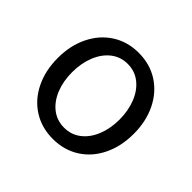

<svg xmlns="http://www.w3.org/2000/svg" viewBox="-103 -817 576 576"><g transform="rotate(45 184.5 -529.5)"><path d="M23.4 -529.3Q23.4 -582 43.7 -623.5Q64 -665 100.6 -688.5Q137.2 -711.9 184.6 -711.9Q231.9 -711.9 268.6 -688.5Q305.2 -665 325.4 -623.5Q345.7 -582 345.7 -529.3Q345.7 -476.1 325.4 -434.6Q305.2 -393.1 268.6 -369.9Q231.9 -346.7 184.6 -346.7Q137.2 -346.7 100.6 -369.9Q64 -393.1 43.7 -434.6Q23.4 -476.1 23.4 -529.3ZM285.2 -529.3Q285.2 -567.4 272.7 -598.4Q260.3 -629.4 237.5 -647.2Q214.8 -665 184.6 -665Q154.3 -665 131.6 -647.2Q108.9 -629.4 96.4 -598.4Q84 -567.4 84 -529.3Q84 -491.2 96.4 -460.4Q108.9 -429.7 131.6 -412.1Q154.3 -394.5 184.6 -394.5Q214.8 -394.5 237.5 -412.1Q260.3 -429.7 272.7 -460.4Q285.2 -491.2 285.2 -529.3Z"/></g></svg>

Font: Pretendard JP Light
Style: Regular
Weight: 300
Designer: Base glyphs from Inter by Rasmus Andersson; Hangeul glyphs from Noto Sans CJK(Source Han Sans) by Jang Soo-young and Kan
Foundry: Kil Hyung-jin
Version: Version 1.309